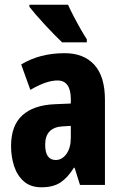

<svg xmlns="http://www.w3.org/2000/svg" viewBox="-20 -786 518 816"><path d="M255 -560Q336 -560 381 -510.5Q426 -461 426 -362V0H320L297 -73H294Q268 -31 237 -10.5Q206 10 156 10Q110 10 81.5 -15Q53 -40 40 -80Q27 -120 27 -165Q27 -252 74.5 -295.5Q122 -339 211 -343L281 -346V-364Q281 -444 224 -444Q177 -444 109 -404L70 -512Q149 -560 255 -560ZM247 -249Q172 -245 172 -171Q172 -106 217 -106Q244 -106 262.5 -132Q281 -158 281 -201V-251ZM269 -766Q278 -746 293 -717Q308 -688 323.5 -661Q339 -634 349 -619V-606H244Q232 -617 212.5 -637Q193 -657 172 -679.5Q151 -702 133 -723Q115 -744 105 -757V-766Z"/></svg>

Font: Noto Sans ExtraCondensed ExtraBold
Style: Regular
Weight: 800
Width: 2
Designer: Monotype Design Team
Foundry: Monotype Imaging Inc.
Version: Version 2.013; ttfautohint (v1.8.4.7-5d5b)